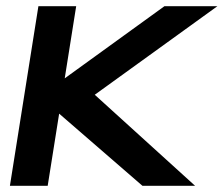

<svg xmlns="http://www.w3.org/2000/svg" viewBox="-20 -600 722 620"><path d="M12 0H134L171 -233L440 0H610L286 -294L682 -580H511L189 -347L226 -580H104Z"/></svg>

Font: Charger Pro
Style: UltraExtObl
Weight: 900
Designer: Jasper
Foundry: Cannot Into Space Fonts
Version: Version 1.09